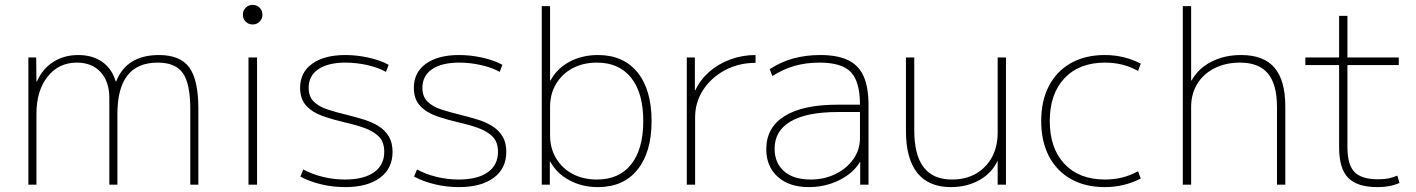

<svg xmlns="http://www.w3.org/2000/svg" viewBox="-20 -755 5789 785"><path d="M96 0V-520H128L129 -422H131Q154 -474 198 -502Q242 -530 300 -530Q358 -530 398 -502Q438 -474 453 -422H455Q476 -476 520 -503Q564 -530 630 -530Q717 -530 754 -479Q791 -428 791 -311V0H758V-309Q758 -412 728 -455.5Q698 -499 625 -499Q542 -499 501 -446.5Q460 -394 460 -289V0H427V-355Q427 -421 391.5 -460Q356 -499 294 -499Q220 -499 174.5 -441.5Q129 -384 129 -289V0Z M996 0V-520H1031V0ZM1013 -655Q996 -655 984.5 -666.5Q973 -678 973 -695Q973 -712 984.5 -723.5Q996 -735 1013 -735Q1030 -735 1041.5 -723.5Q1053 -712 1053 -695Q1053 -678 1041.5 -666.5Q1030 -655 1013 -655Z M1391 10Q1341 10 1293 -1.5Q1245 -13 1208 -33L1220 -62Q1255 -43 1299.5 -32Q1344 -21 1390 -21Q1467 -21 1509 -50.5Q1551 -80 1551 -134Q1551 -175 1528.5 -197Q1506 -219 1469.5 -232Q1433 -245 1388 -255Q1341 -266 1299.5 -280.5Q1258 -295 1232.5 -322.5Q1207 -350 1207 -396Q1207 -459 1256.5 -494.5Q1306 -530 1392 -530Q1440 -530 1488.5 -519Q1537 -508 1569 -490L1558 -461Q1529 -478 1483.5 -488.5Q1438 -499 1393 -499Q1321 -499 1281.5 -472Q1242 -445 1242 -396Q1242 -360 1263 -339.5Q1284 -319 1319 -307.5Q1354 -296 1396 -286Q1432 -277 1466.5 -266.5Q1501 -256 1527.5 -239.5Q1554 -223 1569.5 -197.5Q1585 -172 1585 -134Q1585 -66 1533.5 -28Q1482 10 1391 10Z M1856 10Q1806 10 1758 -1.5Q1710 -13 1673 -33L1685 -62Q1720 -43 1764.5 -32Q1809 -21 1855 -21Q1932 -21 1974 -50.5Q2016 -80 2016 -134Q2016 -175 1993.5 -197Q1971 -219 1934.5 -232Q1898 -245 1853 -255Q1806 -266 1764.5 -280.5Q1723 -295 1697.5 -322.5Q1672 -350 1672 -396Q1672 -459 1721.5 -494.5Q1771 -530 1857 -530Q1905 -530 1953.5 -519Q2002 -508 2034 -490L2023 -461Q1994 -478 1948.5 -488.5Q1903 -499 1858 -499Q1786 -499 1746.5 -472Q1707 -445 1707 -396Q1707 -360 1728 -339.5Q1749 -319 1784 -307.5Q1819 -296 1861 -286Q1897 -277 1931.5 -266.5Q1966 -256 1992.5 -239.5Q2019 -223 2034.5 -197.5Q2050 -172 2050 -134Q2050 -66 1998.5 -28Q1947 10 1856 10Z M2425 10Q2360 10 2308 -18Q2256 -46 2230 -94H2228V0H2195V-730H2229V-426H2231Q2257 -475 2308.5 -502.5Q2360 -530 2425 -530Q2529 -530 2586.5 -459Q2644 -388 2644 -260Q2644 -133 2586.5 -61.5Q2529 10 2425 10ZM2421 -21Q2511 -21 2560.5 -83Q2610 -145 2610 -260Q2610 -375 2560.5 -437Q2511 -499 2421 -499Q2364 -499 2321 -476Q2278 -453 2253.5 -412Q2229 -371 2229 -318V-202Q2229 -149 2253.5 -108Q2278 -67 2321 -44Q2364 -21 2421 -21Z M2788 0V-520H2821V-386H2823Q2843 -429 2880 -461.5Q2917 -494 2966 -512Q3015 -530 3069 -530V-498Q3000 -498 2944 -468Q2888 -438 2855 -387.5Q2822 -337 2822 -275V0Z M3287 10Q3207 10 3160 -32Q3113 -74 3113 -145Q3113 -234 3188 -280.5Q3263 -327 3404 -327H3496Q3496 -421 3459 -460Q3422 -499 3331 -499Q3275 -499 3228 -485.5Q3181 -472 3138 -444L3127 -472Q3172 -502 3223.5 -516Q3275 -530 3333 -530Q3404 -530 3447.5 -509Q3491 -488 3511 -443Q3531 -398 3531 -325V0H3497V-93H3496Q3469 -47 3411.5 -18.5Q3354 10 3287 10ZM3294 -21Q3350 -21 3396 -43.5Q3442 -66 3469 -104.5Q3496 -143 3496 -190V-297H3406Q3278 -297 3212.5 -258.5Q3147 -220 3147 -147Q3147 -89 3185.5 -55Q3224 -21 3294 -21Z M3868 10Q3777 10 3730.5 -48Q3684 -106 3684 -220V-520H3718V-223Q3718 -121 3756.5 -71Q3795 -21 3872 -21Q3929 -21 3971 -45.5Q4013 -70 4036 -113Q4059 -156 4059 -213V-520H4093V0H4059V-98Q4035 -47 3984 -18.5Q3933 10 3868 10Z M4497 10Q4417 10 4358.5 -23Q4300 -56 4268.5 -116.5Q4237 -177 4237 -260Q4237 -343 4268.5 -403.5Q4300 -464 4358.5 -497Q4417 -530 4497 -530Q4536 -530 4572 -521.5Q4608 -513 4644 -495L4633 -465Q4600 -483 4567 -491Q4534 -499 4498 -499Q4392 -499 4332 -435Q4272 -371 4272 -260Q4272 -149 4332 -85Q4392 -21 4498 -21Q4534 -21 4567 -29Q4600 -37 4633 -55L4644 -25Q4608 -7 4572 1.5Q4536 10 4497 10Z M4816 0V-730H4850V-426H4852Q4879 -475 4932.5 -502.5Q4986 -530 5054 -530Q5147 -530 5191 -478Q5235 -426 5235 -320V0H5201V-317Q5201 -410 5164 -454.5Q5127 -499 5050 -499Q4991 -499 4945.5 -476Q4900 -453 4875 -412Q4850 -371 4850 -318V0Z M5612 10Q5529 10 5492 -28Q5455 -66 5455 -152V-489H5317V-520H5455V-690H5489V-520H5699V-489H5489V-154Q5489 -82 5517.5 -52Q5546 -22 5615 -22Q5639 -22 5656.5 -25.5Q5674 -29 5693 -37L5702 -7Q5681 2 5659.5 6Q5638 10 5612 10Z"/></svg>

Font: M PLUS 2 ExtraLight
Style: Regular
Weight: 250
Designer: Coji Morishita
Foundry: UNDERFOREST DESIGN
Version: Version 1.001